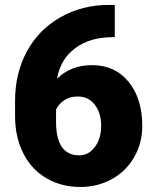

<svg xmlns="http://www.w3.org/2000/svg" viewBox="-20 -741 619 771"><path d="M440.9 -721.2V-591.8H433.6Q341.3 -591.8 282 -547.6Q222.7 -503.4 209 -424.8Q264.6 -479.5 349.6 -479.5Q441.9 -479.5 496.6 -412.1Q551.3 -344.7 551.3 -235.4Q551.3 -167.5 519.3 -110.8Q487.3 -54.2 429.9 -22.2Q372.6 9.8 302.7 9.8Q227.1 9.8 167.5 -24.7Q107.9 -59.1 74.7 -123Q41.5 -187 40.5 -270.5V-336.4Q40.5 -446.3 87.6 -533.9Q134.8 -621.6 222.2 -671.4Q309.6 -721.2 416 -721.2ZM292.5 -353.5Q259.8 -353.5 237.8 -338.4Q215.8 -323.2 205.1 -301.3V-252Q205.1 -117.2 298.3 -117.2Q335.9 -117.2 361.1 -150.9Q386.2 -184.6 386.2 -235.4Q386.2 -287.6 360.6 -320.6Q335 -353.5 292.5 -353.5Z"/></svg>

Font: TypoPRO Roboto
Style: Regular
Weight: 900
Designer: Google
Version: Version 2.136; 2016